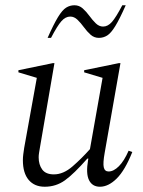

<svg xmlns="http://www.w3.org/2000/svg" viewBox="-20 -700 542 730"><path d="M150 10Q111 10 89 -16Q67 -42 67 -91Q67 -102 68.5 -113.5Q70 -125 72 -138L120 -404L50 -425V-433L181 -460H187L132 -140Q130 -128 128.5 -119Q127 -110 127 -102Q127 -74 140.5 -55.5Q154 -37 185 -37Q221 -37 256 -67.5Q291 -98 322 -133L370 -404L300 -425V-433L432 -460H438L378 -119Q371 -80 374.5 -64Q378 -48 393 -48Q412 -48 432 -68Q452 -88 469 -127L483 -122Q455 -52 423.5 -21Q392 10 360 10Q331 10 318.5 -15Q306 -40 315 -92L316 -97H312Q261 -39 227 -14.5Q193 10 150 10ZM161 -556Q184 -608 200.5 -635Q217 -662 231.5 -671Q246 -680 263 -680Q281 -680 294.5 -668Q308 -656 320 -639.5Q332 -623 344.5 -611Q357 -599 372 -599Q390 -599 405.5 -616.5Q421 -634 445 -680H458Q435 -628 418.5 -601Q402 -574 387.5 -565Q373 -556 356 -556Q338 -556 324.5 -568Q311 -580 299 -596.5Q287 -613 274.5 -625Q262 -637 247 -637Q229 -637 213.5 -619.5Q198 -602 174 -556Z"/></svg>

Font: Spectral Light
Style: Italic
Weight: 300
Italic angle: -10°
Designer: Jean-Baptiste Levee
Foundry: Production Type
Version: Version 2.001